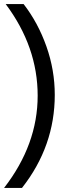

<svg xmlns="http://www.w3.org/2000/svg" viewBox="-30 -727 360 943"><path d="M78 196H-10Q155 -17 155 -257Q155 -497 -2 -707H86Q157 -615 198 -499Q239 -383 239 -261Q239 -9 78 196Z"/></svg>

Font: Hind Guntur
Style: Regular
Weight: 400
Version: Version 1.000;PS 1.0;hotconv 1.0.86;makeotf.lib2.5.63406; tt